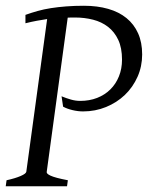

<svg xmlns="http://www.w3.org/2000/svg" viewBox="-20 -650 516 670"><path d="M476.1 -460Q476.1 -418.5 460 -382.1Q443.8 -345.7 415.8 -318.8Q387.7 -292 350.1 -276.6Q312.5 -261.2 270 -261.2Q251.5 -261.2 232.4 -265.9Q213.4 -270.5 200.2 -277.8L194.8 -314Q211.4 -307.1 227.8 -302.5Q244.1 -297.9 259.8 -297.9Q292 -297.9 318.8 -308.3Q345.7 -318.8 365 -337.9Q384.3 -356.9 395 -383.5Q405.8 -410.2 405.8 -441.9Q405.8 -482.9 392.6 -511Q379.4 -539.1 356.9 -556.4Q334.5 -573.7 304.7 -581.3Q274.9 -588.9 242.2 -588.9H229Q222.7 -588.9 216.3 -588.4L143.1 -50.8Q142.1 -47.9 145 -44.4Q147.9 -41 156.2 -37.1Q164.6 -33.2 179.2 -29.3Q193.8 -25.4 216.8 -21L213.9 0H0L2.9 -21Q33.7 -27.8 52.2 -35.9Q70.8 -43.9 71.8 -50.8L144.5 -583.5Q127.4 -581.1 108.9 -577.6Q90.3 -574.2 68.8 -568.8V-598.1Q89.4 -605.5 111.1 -611.6Q132.8 -617.7 157.7 -621.6Q182.6 -625.5 211.2 -627.7Q239.7 -629.9 272.9 -629.9Q319.8 -629.9 357.4 -619.1Q395 -608.4 421.4 -586.9Q447.8 -565.4 461.9 -533.7Q476.1 -502 476.1 -460Z"/></svg>

Font: Gentium Plus CyrE
Style: Italic
Weight: 400
Italic angle: -8°
Designer: J. Victor Gaultney, Annie Olsen, Iska Routamaa, Becca Hirsbrunner
Foundry: SIL International
Version: Version 5.000